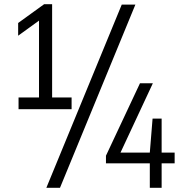

<svg xmlns="http://www.w3.org/2000/svg" viewBox="-20 -830 869 918"><path d="M166.5 -318V-764.1L191.1 -749.2L66.8 -659.3V-720.1L191.1 -810H229.2V-318ZM68.7 -308V-364H322.3V-308ZM201.6 68 562.1 -808H627.3L266.8 68ZM486.6 -49.2V-85.5L649.3 -432H710.9L549.2 -85.5L539.6 -100.4H815V-49.2ZM696.3 68V-100.4L709.5 -263H752.8V68Z"/></svg>

Font: Encode Sans SC Condensed Thin
Style: Regular
Weight: 100
Width: 3
Designer: Multiple Designers
Foundry: Impallari Type
Version: Version 3.002